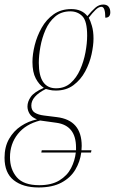

<svg xmlns="http://www.w3.org/2000/svg" viewBox="-37 -586 506 846"><path d="M133 240Q64 240 23.5 208Q-17 176 -17 109Q-17 61 3 26Q23 -9 55.5 -30.5Q88 -52 126 -60Q103 -69 93.5 -84.5Q84 -100 84 -117Q84 -138 98.5 -159Q113 -180 156 -199Q135 -213 120.5 -240.5Q106 -268 106 -313Q106 -347 116 -387Q126 -427 146.5 -463.5Q167 -500 199.5 -523Q232 -546 277 -546Q324 -546 348 -515Q367 -538 383 -552Q399 -566 418 -566Q434 -566 441.5 -556.5Q449 -547 449 -532Q449 -508 427 -508Q427 -556 410 -556Q398 -556 384.5 -543Q371 -530 354 -508Q361 -496 368 -472Q375 -448 375 -416Q375 -386 366.5 -347Q358 -308 338.5 -271.5Q319 -235 287 -211Q255 -187 209 -187Q192 -187 181 -190Q170 -193 165 -194Q101 -162 101 -121Q101 -99 116.5 -89.5Q132 -80 157 -77L213 -70Q323 -57 323 57Q323 67 322 76H366L364 86H321Q316 126 295 161.5Q274 197 234 218.5Q194 240 133 240ZM210 -197Q248 -197 274 -220Q300 -243 316 -279Q332 -315 339.5 -355Q347 -395 347 -429Q347 -493 326 -514.5Q305 -536 273 -536Q233 -536 206 -513Q179 -490 163.5 -454.5Q148 -419 141 -380Q134 -341 134 -309Q134 -197 210 -197ZM145 86 147 76H298Q298 70 298 64Q298 -33 212 -45L140 -55Q76 -39 41.5 4.5Q7 48 7 107Q7 160 37 195Q67 230 136 230Q190 230 224.5 209Q259 188 276 155Q293 122 297 86Z"/></svg>

Font: Noto Serif Display ExtraCondensed Thin
Style: Italic
Weight: 100
Width: 2
Italic angle: -12°
Designer: Monotype Design Team
Foundry: Monotype Imaging Inc.
Version: Version 2.009